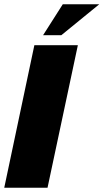

<svg xmlns="http://www.w3.org/2000/svg" viewBox="-30 -885 488 905"><path d="M337 -672H132L-10 0H194ZM259 -719 438 -865H266L173 -719Z"/></svg>

Font: Racing Sans One
Style: Regular
Weight: 400
Designer: Pablo Impallari, Rodrigo Fuenzalida
Foundry: Pablo Impallari, Rodrigo Fuenzalida
Version: Version 1.001